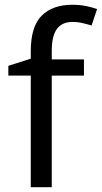

<svg xmlns="http://www.w3.org/2000/svg" viewBox="-20 -785 427 805"><path d="M332 -468H197V0H109V-468H15V-509L109 -539V-570Q109 -674 155 -719.5Q201 -765 283 -765Q315 -765 341.5 -759.5Q368 -754 387 -747L364 -678Q348 -683 327 -688Q306 -693 284 -693Q240 -693 218.5 -663.5Q197 -634 197 -571V-536H332Z"/></svg>

Font: Noto Sans Tifinagh Azawagh
Style: Regular
Weight: 400
Designer: JamraPatel
Foundry: JamraPatel LLC
Version: Version 2.006; ttfautohint (v1.8.4.7-5d5b)